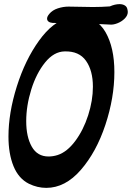

<svg xmlns="http://www.w3.org/2000/svg" viewBox="-20 -918 646 930"><path d="M361 -837Q448 -837 491 -762.5Q534 -688 534 -569Q534 -445 490.5 -313.5Q447 -182 371.5 -95Q296 -8 204 -8Q161 -8 120 -28Q70 -53 45.5 -113Q21 -173 21 -257Q21 -371 61.5 -499.5Q102 -628 169 -721Q236 -814 311 -831Q338 -837 361 -837ZM107 -331Q107 -255 134 -207.5Q161 -160 215 -160Q237 -160 259 -167Q305 -182 344.5 -235Q384 -288 407 -359.5Q430 -431 430 -498Q430 -576 396.5 -623.5Q363 -671 293 -669Q241 -668 198.5 -615.5Q156 -563 131.5 -484.5Q107 -406 107 -331ZM208 -828Q208 -838 219 -851Q234 -869 260 -877.5Q286 -886 312 -886Q388 -884 430 -884Q471 -884 512 -887Q537 -898 559 -898Q573 -898 583 -892.5Q593 -887 596 -877L598 -869Q599 -866 599 -860Q599 -843 584 -828Q569 -813 548 -805Q527 -797 511 -799Q452 -803 335 -805Q301 -805 235 -807Q222 -808 215 -813.5Q208 -819 208 -828Z"/></svg>

Font: Sedgwick Ave Display
Style: Regular
Weight: 400
Designer: Kevin Burke, Pedro Vergani
Foundry: Google, Inc.
Version: Version 1.000